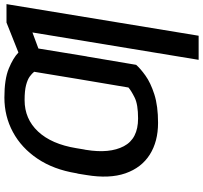

<svg xmlns="http://www.w3.org/2000/svg" viewBox="-46 -716 965 914"><g transform="rotate(-90 437.0 -259.5)"><path d="M873.9 -711.6 723.4 203.1H608.7L739 -588.1L662.6 -559.7L625 -329.5H624.6L584.9 -94.5Q567.8 -74.6 533.7 -50.1Q499.6 -25.6 444.4 -7.8Q389.2 9.9 308.6 9.9Q219.8 9.9 157.5 -29.5Q95.2 -68.9 68.5 -145.2Q41.9 -221.6 60.4 -332L67.1 -373.6H67.8L68.9 -379.6Q86.6 -487.6 138 -563.9Q189.3 -640.3 264.6 -680.9Q339.8 -721.6 429.3 -721.6Q516.3 -721.6 566.9 -700.8Q617.5 -680 643.5 -654.8L786.2 -711.6ZM181.1 -339.5 180 -332Q161.9 -220.9 197.4 -153.1Q233 -85.2 329.5 -85.2Q396.3 -85.2 428.8 -101.4Q461.3 -117.5 476.9 -131L518.1 -375.4L551.8 -579.9Q543.7 -590.2 529.5 -600.7Q515.3 -611.2 488.6 -618.3Q462 -625.4 416.9 -625.4Q327.4 -625.4 267.4 -561.3Q207.4 -497.2 188.2 -379.6L181.5 -339.5Z"/></g></svg>

Font: Inter UI Medium
Style: Italic
Weight: 500
Italic angle: 9.39999°
Designer: Rasmus Andersson
Foundry: rsms
Version: 3.2;8d6f07862